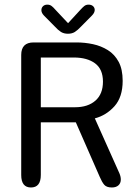

<svg xmlns="http://www.w3.org/2000/svg" viewBox="-20 -802 604 828"><path d="M156 -554V-339.5H303.5Q359 -339.5 391.5 -368Q424 -396.5 424 -450Q424 -503.5 390 -528.8Q356 -554 298 -554ZM71.5 -47.5V-565Q71.5 -619 125 -619H310Q346 -619 381 -611.5Q416 -604 445.2 -585.8Q474.5 -567.5 491.8 -535.2Q509 -503 509 -453.5Q509 -383.5 473.8 -344Q438.5 -304.5 389 -291.5L495 -54.5Q498 -47.5 499.5 -40.8Q501 -34 501 -28Q501 -12 490.8 -2.8Q480.5 6.5 462.5 6.5Q439.5 6.5 429.5 -5.2Q419.5 -17 410 -39.5L307 -274.5H156V-47.5Q156 6.5 113.5 6.5Q71.5 6.5 71.5 -47.5ZM376.5 -735 329.5 -687.5Q315 -672 302.8 -664.2Q290.5 -656.5 273 -656.5Q255.5 -656.5 243 -664.2Q230.5 -672 216.5 -687.5L169.5 -735Q158.5 -746.5 158.5 -758Q158.5 -768.5 165.5 -775.2Q172.5 -782 184 -782Q195 -782 202.5 -776.2Q210 -770.5 218.5 -760.5L273.5 -702L327 -760Q336 -770 343.5 -776Q351 -782 362 -782Q374 -782 381.2 -775.5Q388.5 -769 388.5 -759Q388.5 -754 385.8 -747.8Q383 -741.5 376.5 -735Z"/></svg>

Font: Sono
Style: Regular
Weight: 400
Designer: Tyler Finck
Foundry: Tyler Finck
Version: Version 2.112